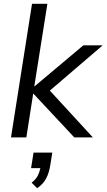

<svg xmlns="http://www.w3.org/2000/svg" viewBox="-20 -725 562 1013"><path d="M38 0 149 -705H230L161 -270H163L420 -486H522L243 -247L470 0H372L157 -230H155L119 0ZM176 268 147 239Q170 220 179 202.5Q188 185 193 162H144L157 80H256L245 148Q239 187 223.5 216.5Q208 246 176 268Z"/></svg>

Font: Nunito Sans
Style: Italic
Weight: 400
Italic angle: -9°
Designer: Vernon Adams
Foundry: Vernon Adams
Version: Version 3.006; ttfautohint (v1.8.3)